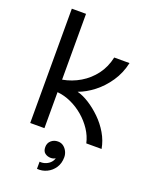

<svg xmlns="http://www.w3.org/2000/svg" viewBox="-178 -830 904 1168"><g transform="rotate(20 274.0 -245.5)"><path d="M212 248V202Q234 204 253 196Q272 188 283.5 174.5Q295 161 297 148Q286 157 268 157Q246 157 230 145Q214 133 214 106Q214 80 232 64Q250 48 276 48Q297 48 312 59.5Q327 71 335.5 88.5Q344 106 344 125Q344 165 325 193.5Q306 222 276 236.5Q246 251 212 248ZM78 0V-740H170V-314Q231 -325 283 -356Q335 -387 371.5 -435.5Q408 -484 422 -549H521Q506 -480 468.5 -425Q431 -370 382.5 -332.5Q334 -295 284 -277Q320 -268 360.5 -242.5Q401 -217 439 -180Q477 -143 504 -97Q531 -51 540 0H441Q431 -45 404.5 -85Q378 -125 340.5 -157Q303 -189 259 -209Q215 -229 170 -233V0Z"/></g></svg>

Font: Parkinsans
Style: Regular
Weight: 400
Designer: Red Stone, Indian Type Foundry
Foundry: Indian Type Foundry
Version: Version 1.000